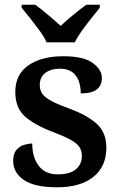

<svg xmlns="http://www.w3.org/2000/svg" viewBox="-20 -786 514 816"><path d="M223 10Q127 10 81.5 -21Q36 -52 36 -103Q36 -133 50 -149Q64 -165 83 -170.5Q102 -176 117 -176Q117 -118 144.5 -81.5Q172 -45 225 -45Q278 -45 303 -67Q328 -89 328 -122Q328 -145 317.5 -161Q307 -177 280 -192Q253 -207 205 -225Q126 -255 85.5 -291.5Q45 -328 45 -395Q45 -470 101 -508.5Q157 -547 249 -547Q335 -547 374 -518.5Q413 -490 413 -454Q413 -423 391.5 -406Q370 -389 323 -389Q323 -438 301 -466Q279 -494 235 -494Q196 -494 172.5 -476Q149 -458 149 -425Q149 -402 161 -386Q173 -370 202 -355Q231 -340 281 -322Q353 -295 392.5 -258.5Q432 -222 432 -159Q432 -78 376.5 -34Q321 10 223 10ZM178 -606Q168 -629 148.5 -655.5Q129 -682 108.5 -708Q88 -734 72 -753V-766H130Q153 -749 184 -723Q215 -697 238 -676Q260 -697 291.5 -723Q323 -749 347 -766H404V-753Q389 -734 368 -708Q347 -682 328 -655.5Q309 -629 298 -606Z"/></svg>

Font: Noto Serif Toto SemiBold
Style: Regular
Weight: 600
Designer: Monotype Design Team
Foundry: Monotype Imaging Inc.
Version: Version 2.001; ttfautohint (v1.8.4.7-5d5b)